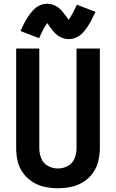

<svg xmlns="http://www.w3.org/2000/svg" viewBox="-20 -993 616 1021"><path d="M288 8Q323 8 357.5 1Q392 -6 422.5 -25Q453 -44 473.5 -72.5Q494 -101 502.5 -135.5Q511 -170 511 -205V-735H387V-205Q387 -177 376.5 -150.5Q366 -124 341 -110.5Q316 -97 288 -97Q260 -97 235 -110.5Q210 -124 199.5 -150.5Q189 -177 189 -205V-735H66V-205Q66 -170 74 -135.5Q82 -101 103 -72.5Q124 -44 154 -25Q184 -6 218.5 1Q253 8 288 8ZM346 -785Q367 -785 387 -794.5Q407 -804 421 -819.5Q435 -835 445 -850Q455 -865 465.5 -885Q476 -905 488 -930L389 -968Q375 -938 364 -918Q353 -898 345 -888Q337 -899 328.5 -910.5Q320 -922 309.5 -934.5Q299 -947 287 -955Q275 -963 261 -968Q247 -973 231 -973Q209 -973 189.5 -963.5Q170 -954 155.5 -938Q141 -922 131 -907Q121 -892 110.5 -872.5Q100 -853 89 -828L188 -790Q201 -820 212 -840Q223 -860 231 -870Q236 -864 241.5 -856Q247 -848 252 -841Q257 -834 263.5 -826.5Q270 -819 277 -812.5Q284 -806 292 -801Q300 -796 308.5 -792.5Q317 -789 326.5 -787Q336 -785 346 -785Z"/></svg>

Font: Iosevka Sparkle
Style: Bold
Weight: 700
Designer: Belleve Invis
Foundry: Belleve Invis
Version: Version 4.5.0; ttfautohint (v1.8.3)